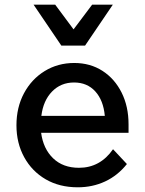

<svg xmlns="http://www.w3.org/2000/svg" viewBox="-20 -781 618 817"><path d="M461 -146 520 -83Q481 -34 427.5 -9Q374 16 311 16Q233 16 174.5 -18Q116 -52 83 -112Q50 -172 50 -248Q50 -324 82 -384Q114 -444 170 -478.5Q226 -513 296 -513Q364 -513 416 -479.5Q468 -446 497.5 -387Q527 -328 527 -252V-216H155Q164 -148 206 -107.5Q248 -67 316 -67Q406 -67 461 -146ZM295 -430Q239 -430 201.5 -391.5Q164 -353 156 -288H426Q420 -354 385.5 -392Q351 -430 295 -430ZM123 -761H215L293 -656L372 -761H460L342 -587H241Z"/></svg>

Font: Wix Madefor Text Medium
Style: Regular
Weight: 500
Designer: Dalton Maag Ltd
Foundry: Dalton Maag Ltd
Version: Version 3.100